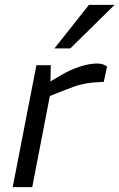

<svg xmlns="http://www.w3.org/2000/svg" viewBox="-20 -766 489 786"><path d="M32 0 129 -499H188L186 -415L167 -421L231 -459Q267 -480 306 -493Q345 -506 379 -506Q401 -506 418 -494L405 -431Q382 -430 359 -428Q336 -426 310 -419.5Q284 -413 250 -399L184 -373L112 0ZM203 -568 344 -746H449L268 -568Z"/></svg>

Font: REM Light
Style: Italic
Weight: 300
Italic angle: -11°
Designer: Octavio Pardo
Foundry: Ashler Design
Version: Version 1.005;gftools[0.9.28]